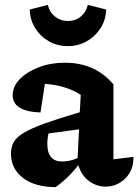

<svg xmlns="http://www.w3.org/2000/svg" viewBox="-20 -756 567 787"><path d="M208 11Q124 11 74.5 -26.5Q25 -64 25 -127Q25 -154 36.5 -174Q48 -194 78 -212Q108 -230 163.5 -250Q219 -270 307 -296L311 -367Q249 -407 164 -412L146 -295Q32 -299 32 -366Q32 -402 61.5 -432Q91 -462 139.5 -480.5Q188 -499 246 -499Q370 -499 445 -410V-103L527 -113Q528 -59 494 -25Q460 9 412 9Q377 9 346 -13Q315 -35 301 -79Q281 -53 258.5 -31Q236 -9 208 11ZM174 -166Q174 -94 235 -94Q266 -94 298 -108L304 -226L179 -209Q174 -188 174 -166ZM258 -567Q215 -567 180 -587Q145 -607 124 -641Q103 -675 102 -717L176 -736Q183 -706 205.5 -688Q228 -670 258 -670Q289 -670 311 -688Q333 -706 340 -736L415 -717Q414 -675 392.5 -641Q371 -607 336 -587Q301 -567 258 -567Z"/></svg>

Font: Piazzolla
Style: Bold
Weight: 700
Designer: Juan Pablo del Peral
Foundry: Huerta Tipografica
Version: Version 1.330